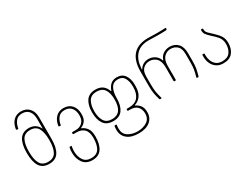

<svg xmlns="http://www.w3.org/2000/svg" viewBox="-69 -1391 3012 2302"><g transform="rotate(-30 1437.0 -240.0)"><path d="M69 -240Q69 -362 109.5 -425Q150 -488 240 -488Q288 -488 323.5 -464.5Q359 -441 374 -407Q378 -400 379 -400Q381 -400 381 -418V-533Q381 -600 349.5 -640Q318 -680 256 -680Q196 -680 166.5 -641Q137 -602 128 -549Q126 -538 117 -540L107 -542Q97 -543 98 -553Q108 -623 149.5 -665.5Q191 -708 256 -708Q327 -708 369 -662Q411 -616 411 -535V-240Q411 -118 370.5 -55Q330 8 240 8Q150 8 109.5 -55Q69 -118 69 -240ZM240 -20Q317 -20 349 -76.5Q381 -133 381 -240Q381 -347 349 -403.5Q317 -460 240 -460Q163 -460 131 -403.5Q99 -347 99 -240Q99 -133 131 -76.5Q163 -20 240 -20Z M540 30Q540 -12 547 -40Q549 -48 554 -48H572Q577 -48 577 -44Q577 -41 573.5 -21.5Q570 -2 570 30Q570 97 603.5 148.5Q637 200 711 200Q788 200 820 146.5Q852 93 852 0Q852 -82 814 -119.5Q776 -157 709 -157H670Q660 -157 660 -167V-175Q660 -185 670 -185H716Q770 -185 806 -218Q842 -251 842 -316Q842 -381 810 -420.5Q778 -460 717 -460Q657 -460 627.5 -421Q598 -382 589 -329Q587 -318 578 -320L568 -322Q558 -323 559 -333Q569 -403 610.5 -445.5Q652 -488 717 -488Q788 -488 830 -442Q872 -396 872 -316Q872 -254 845.5 -221.5Q819 -189 786 -177Q780 -174 780 -173Q780 -173 787 -169Q829 -151 855.5 -113Q882 -75 882 0Q882 107 840.5 167.5Q799 228 711 228Q625 228 582.5 169.5Q540 111 540 30Z M1138 58Q1138 24 1142 8Q1144 0 1150 0H1165Q1174 0 1172 8Q1168 32 1168 58Q1168 131 1222.5 165.5Q1277 200 1352 200Q1427 200 1481.5 165.5Q1536 131 1536 58Q1536 0 1503 -36Q1470 -72 1403 -72H1377Q1367 -72 1367 -82V-90Q1367 -100 1377 -100H1403Q1488 -100 1529 -150Q1570 -200 1570 -286V-296Q1570 -365 1543.5 -412.5Q1517 -460 1454 -460Q1390 -460 1361 -408.5Q1332 -357 1332 -276V-270Q1332 -169 1291 -110.5Q1250 -52 1161 -52Q1072 -52 1031 -110.5Q990 -169 990 -270Q990 -371 1031 -429.5Q1072 -488 1161 -488Q1220 -488 1257 -461Q1294 -434 1313 -382Q1315 -377 1317.5 -377Q1320 -377 1321 -382Q1338 -432 1371 -460Q1404 -488 1454 -488Q1528 -488 1564 -436Q1600 -384 1600 -306V-286Q1600 -202 1566.5 -154.5Q1533 -107 1479 -90Q1471 -87 1479 -84Q1520 -64 1543 -32Q1566 0 1566 58Q1566 136 1510 182Q1454 228 1352 228Q1250 228 1194 182Q1138 136 1138 58ZM1161 -80Q1302 -80 1302 -270Q1302 -460 1161 -460Q1085 -460 1052.5 -408Q1020 -356 1020 -270Q1020 -184 1052.5 -132Q1085 -80 1161 -80Z M2042 -386Q2059 -437 2099 -462.5Q2139 -488 2186 -488Q2255 -488 2298.5 -443.5Q2342 -399 2342 -310V-209Q2342 -143 2335 -103Q2328 -63 2313 -10Q2311 -4 2309 -2Q2307 0 2303 0H2290Q2280 0 2283 -10Q2298 -63 2305 -103Q2312 -143 2312 -209V-316Q2312 -393 2274.5 -426.5Q2237 -460 2186 -460Q2131 -460 2093 -421Q2055 -382 2055 -298V-110Q2055 -100 2045 -100H2035Q2025 -100 2025 -110V-298Q2025 -382 1986.5 -421Q1948 -460 1893 -460Q1842 -460 1805 -426.5Q1768 -393 1768 -316V-209Q1768 -143 1775 -103Q1782 -63 1797 -10L1798 -6Q1798 0 1790 0H1777Q1773 0 1771 -2Q1769 -4 1767 -10Q1752 -63 1745 -103Q1738 -143 1738 -209V-404Q1738 -554 1808 -631Q1878 -708 2018 -708Q2049 -708 2091 -706L2146 -705Q2178 -705 2214 -706.5Q2250 -708 2256 -708Q2261 -708 2263 -706.5Q2265 -705 2264 -700L2262 -687Q2261 -682 2253 -680Q2230 -677 2143 -677L2097 -678Q2055 -680 2009 -680Q1896 -680 1836 -617Q1776 -554 1767 -444Q1764 -413 1766 -413Q1768 -413 1771 -420Q1789 -451 1821 -469.5Q1853 -488 1893 -488Q1940 -488 1980 -462.5Q2020 -437 2037 -386Q2040 -381 2042 -386Z M2480 -180V-202Q2480 -212 2490 -212H2500Q2510 -212 2510 -202V-180Q2510 -144 2523.5 -107.5Q2537 -71 2568.5 -45.5Q2600 -20 2651 -20Q2725 -20 2758.5 -64.5Q2792 -109 2792 -177Q2792 -220 2776 -252Q2760 -284 2721 -320L2681 -357Q2643 -392 2629 -414Q2615 -436 2615 -470Q2615 -480 2625 -480H2634Q2644 -480 2644 -470Q2644 -445 2652 -430Q2660 -415 2688 -390L2731 -350Q2781 -303 2801.5 -266.5Q2822 -230 2822 -177Q2822 -94 2779.5 -43Q2737 8 2651 8Q2593 8 2554.5 -20Q2516 -48 2498 -90.5Q2480 -133 2480 -180Z"/></g></svg>

Font: Barlow GEO Thin
Style: Regular
Weight: 100
Designer: Jeremy Tribby
Foundry: Tribby Type
Version: Version 1.408